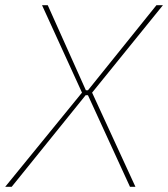

<svg xmlns="http://www.w3.org/2000/svg" viewBox="-42 -720 648 740"><path d="M-22 0H3L288 -353H297L459 0H480L313 -363L586 -700H561L297 -372H289L142 -700H120L274 -363Z"/></svg>

Font: Fixel Text 20240404 Thin
Style: Italic
Weight: 100
Width: 4
Italic angle: -10°
Designer: AlfaBravo + MacPaw
Foundry: Kyrylo Tkachov, Marchela Mozhyna, Serhii Makarenko, Maria Weinstein, Zakhar Kryvoshyya
Version: Version 1.211;Glyphs 3.2 (3225)